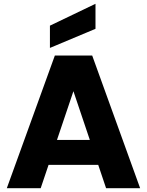

<svg xmlns="http://www.w3.org/2000/svg" viewBox="-20 -996 777 1016"><path d="M270.3 -702.3H467.8L721.6 0H541.4L335.2 -612.3H401.9L195.3 0H16ZM125.3 -123.5 168.6 -255.6H553.1L596.3 -123.5ZM244.2 -860.2 485.3 -975.9V-843.5L244.2 -742.4Z"/></svg>

Font: Poppins Variable
Style: Regular
Weight: 100
Designer: Jonny Pinhorn
Foundry: Indian Type Foundry
Version: Version 6.000